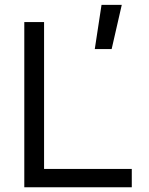

<svg xmlns="http://www.w3.org/2000/svg" viewBox="-20 -786 626 806"><path d="M82 0H533.2V-76.7H165V-693.4H82ZM377.9 -580.1H448.7L491.2 -765.6H406.2Z"/></svg>

Font: Cascadia Code SemiLight
Style: Regular
Weight: 350
Monospace: yes
Designer: Aaron Bell
Foundry: Saja Typeworks
Version: Version 2404.023